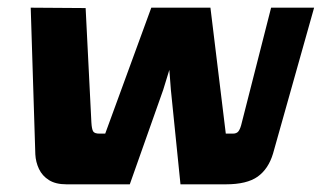

<svg xmlns="http://www.w3.org/2000/svg" viewBox="-20 -480 838 500"><path d="M153 0Q125 0 107.5 -11Q90 -22 81.5 -40Q73 -58 72 -78L60 -460L203 -459L218 -161Q219 -144 222.5 -138Q226 -132 239 -132H254L374 -460H528L568 -132H586Q596 -132 600.5 -137.5Q605 -143 608 -154L686 -460H798L691 -80Q679 -40 651 -20Q623 0 568 0H450L425 -246L421 -298L405 -246L318 0Z"/></svg>

Font: Genos Thin
Style: Bold Italic
Weight: 700
Italic angle: -8°
Version: Version 1.010